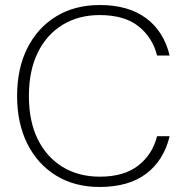

<svg xmlns="http://www.w3.org/2000/svg" viewBox="-20 -732 743 764"><path d="M376 12Q277 12 203 -33.5Q129 -79 88.5 -160.5Q48 -242 48 -350Q48 -459 88.5 -540Q129 -621 203 -666.5Q277 -712 377 -712Q491 -712 561.5 -659.5Q632 -607 655 -511H605Q587 -583 531 -627.5Q475 -672 376 -672Q293 -672 229.5 -633.5Q166 -595 130.5 -523Q95 -451 95 -350Q95 -249 130.5 -177.5Q166 -106 229.5 -67.5Q293 -29 377 -29Q474 -29 530.5 -73.5Q587 -118 605 -190H655Q632 -94 562 -41Q492 12 376 12Z"/></svg>

Font: DM Sans 24pt ExtraLight
Style: Regular
Weight: 250
Designer: Colophon Foundry, Jonny Pinhorn
Foundry: Colophon Foundry
Version: Version 4.004;gftools[0.9.30]